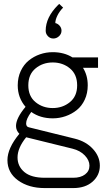

<svg xmlns="http://www.w3.org/2000/svg" viewBox="-20 -749 540 983"><path d="M252.9 -551.8Q236.8 -551.8 225.3 -563.7Q213.9 -575.7 213.9 -591.8Q213.9 -660.2 276.9 -723.1L283.2 -729L303.2 -710Q284.7 -691.4 273.9 -669.4Q263.2 -647.5 263.2 -630.9Q276.4 -627.9 285.6 -616.9Q294.9 -606 294.9 -591.8Q294.9 -575.7 282.2 -563.7Q269.5 -551.8 252.9 -551.8ZM127.9 -97.2 362.8 -39.1Q420.4 -24.9 455.8 13.7Q491.2 52.2 491.2 99.1Q491.2 147.9 454.1 180.9Q417 213.9 355 213.9H209Q127 213.9 72.5 174.6Q18.1 135.3 18.1 70.8Q18.1 9.8 79.1 -64Q62 -81.1 62 -104Q62 -144 110.8 -202.1Q70.8 -248.5 70.8 -312Q70.8 -352.5 86.2 -385.5Q101.6 -418.5 127.2 -439.2Q152.8 -460 184.3 -470.9Q215.8 -481.9 250 -481.9Q308.1 -481.9 351.1 -455.1H481.9V-401.9H404.8Q429.2 -363.3 429.2 -312Q429.2 -271.5 413.8 -238.5Q398.4 -205.6 372.8 -185.3Q347.2 -165 315.7 -154.1Q284.2 -143.1 250 -143.1Q186 -143.1 140.1 -175.8Q113.8 -140.1 113.8 -117.2Q113.8 -100.1 127.9 -97.2ZM125 -312Q125 -256.3 161.9 -226.1Q198.7 -195.8 250 -195.8Q300.8 -195.8 337.9 -226.1Q375 -256.3 375 -312Q375 -368.2 338.1 -398.7Q301.3 -429.2 250 -429.2Q198.7 -429.2 161.9 -398.7Q125 -368.2 125 -312ZM113.8 -45.9Q69.8 8.3 69.8 57.1Q69.8 102.5 104.7 131.8Q139.6 161.1 209 161.1H355Q393.1 161.1 415.5 144Q438 127 438 99.1Q438 71.8 414.3 46.9Q390.6 22 351.1 12.2L115.2 -45.9Z"/></svg>

Font: Rawengulk
Style: Demibold
Weight: 600
Version: Version 0.92